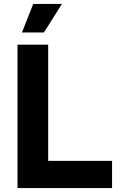

<svg xmlns="http://www.w3.org/2000/svg" viewBox="-20 -956 612 976"><path d="M69 0V-729H224.9V-112.1L201.9 -138.4H549.7V0ZM91.6 -790.9 148.9 -936.1H294.9L203.3 -790.9Z"/></svg>

Font: Mona Sans ExtraLight
Style: Regular
Weight: 200
Designer: Deni Anggara
Foundry: GitHub
Version: Version 2.000